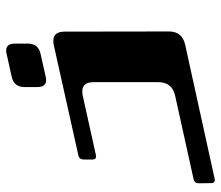

<svg xmlns="http://www.w3.org/2000/svg" viewBox="-66 -560 705 612"><g transform="rotate(-90 286.0 -254.5)"><path d="M286.6 -342.8C291.5 -343.8 296.4 -344.2 300.3 -344.2C319.8 -344.2 329.6 -332 329.6 -308.1V-102.1C329.6 -72.8 315.4 -54.7 286.6 -48.3L21.5 10.3C11.7 12.2 7.3 18.1 7.3 27.8L7.8 65.9C7.8 75.7 12.2 79.6 22 77.6L448.2 -16.1C477.1 -22.5 491.2 -39.6 491.2 -67.9L490.7 -400.4C490.7 -424.3 481 -436.5 461.4 -436.5C457.5 -436.5 452.6 -436 447.8 -435.1L97.2 -356.9C87.4 -355 83 -349.1 83 -339.4V-312.5C83 -302.7 87.4 -298.8 97.2 -300.8ZM314 -527.8C314 -550.8 324.7 -564.5 347.2 -569.3L419.4 -585.4C423.3 -586.4 427.2 -586.9 430.2 -586.9C445.3 -586.9 452.6 -577.6 452.6 -558.6V-518.6C452.6 -495.6 441.9 -481.9 419.4 -477.1L347.2 -460.9C343.3 -460 339.4 -459.5 336.4 -459.5C321.3 -459.5 314 -468.8 314 -487.8Z"/></g></svg>

Font: QTS-Omar 
Style: Regular
Weight: 400
Designer: Mohammed Abd El khaliq
Foundry: QafType Studio
Version: Version 1.001